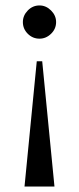

<svg xmlns="http://www.w3.org/2000/svg" viewBox="-20 -480 290 705"><path d="M125 -338Q100 -338 82 -356Q64 -374 64 -399Q64 -423 82 -441.5Q100 -460 125 -460Q149 -460 167.5 -441.5Q186 -423 186 -399Q186 -374 167.5 -356Q149 -338 125 -338ZM70 205 115 -255H135L180 205Z"/></svg>

Font: Spectral
Style: Regular
Weight: 400
Designer: Jean-Baptiste Levee
Foundry: Production Type
Version: Version 1.002